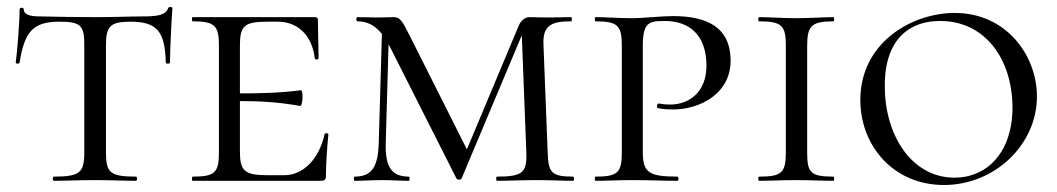

<svg xmlns="http://www.w3.org/2000/svg" viewBox="-20 -517 3021 549"><path d="M150 -455C211 -455 221 -444 221 -389V-81C221 -23 208 -12 134 -12C130 -12 130 0 134 0C166 0 208 -2 251 -2C298 -2 337 0 369 0C373 0 373 -12 369 -12C295 -12 283 -23 283 -81V-387C283 -441 294 -455 353 -455C429 -455 452 -427 454 -338C454 -334 466 -334 466 -338C466 -364 470 -458 473 -494C473 -498 462 -498 461 -494C454 -473 429 -470 384 -470C350 -470 314 -468 251 -468C196 -468 143 -469 100 -470C81 -470 48 -470 48 -490C48 -497 36 -496 36 -490C36 -452 29 -367 25 -338C25 -334 36 -334 36 -338C50 -427 75 -455 150 -455Z M908 -133C893 -64 848 -16 793 -16H745C678 -16 666 -29 666 -85V-228C724 -228 778 -225 838 -214C846 -213 848 -260 840 -259C779 -251 724 -250 666 -250V-386C666 -443 678 -455 745 -455H774C833 -455 873 -414 880 -350C880 -346 891 -346 891 -350C891 -375 889 -427 889 -460C889 -465 887 -468 880 -468H531C528 -468 528 -456 531 -456C594 -456 606 -444 606 -387V-81C606 -23 594 -12 531 -12C528 -12 528 0 531 0H897C909 0 912 -4 912 -15C912 -53 916 -102 919 -133C919 -137 908 -137 908 -133Z M1619 -12C1557 -12 1548 -23 1546 -81L1534 -389C1531 -446 1559 -456 1613 -456C1616 -456 1616 -468 1613 -468C1592 -468 1576 -467 1546 -467C1523 -467 1502 -468 1493 -468C1482 -468 1469 -458 1463 -443L1315 -90L1151 -416C1129 -460 1123 -468 1105 -468C1096 -468 1078 -467 1057 -467C1044 -467 1021 -468 1002 -468C998 -468 998 -456 1002 -456C1023 -456 1048 -450 1072 -420L1063 -109C1061 -39 1043 -12 994 -12C991 -12 991 0 994 0C1017 0 1045 -2 1072 -2C1102 -2 1126 0 1149 0C1152 0 1152 -12 1149 -12C1100 -12 1081 -39 1083 -109L1091 -390L1094 -385L1285 -7C1287 -2 1298 -2 1300 -7L1472 -416L1485 -81C1487 -23 1474 -12 1401 -12C1398 -12 1398 0 1401 0C1433 0 1470 -2 1516 -2C1554 -2 1591 0 1619 0C1622 0 1622 -12 1619 -12Z M1818 -85V-385C1818 -454 1836 -457 1881 -457C1952 -457 2000 -416 2000 -329C2000 -253 1950 -218 1896 -218C1885 -218 1874 -219 1864 -221C1858 -222 1857 -209 1861 -208C1874 -205 1888 -204 1905 -204C1980 -204 2073 -249 2069 -350C2066 -437 2005 -471 1904 -471C1871 -471 1821 -465 1787 -465C1749 -465 1712 -468 1683 -468C1680 -468 1680 -456 1683 -456C1746 -456 1758 -444 1758 -387V-81C1758 -23 1746 -12 1683 -12C1680 -12 1680 0 1683 0C1712 0 1750 -2 1788 -2C1837 -2 1880 0 1917 0C1921 0 1921 -12 1917 -12C1832 -12 1818 -25 1818 -85Z M2288 -81V-385C2288 -442 2299 -456 2363 -456C2366 -456 2366 -468 2363 -468C2335 -468 2298 -465 2256 -465C2218 -465 2180 -468 2151 -468C2147 -468 2147 -456 2151 -456C2215 -456 2227 -444 2227 -387V-81C2227 -23 2215 -12 2151 -12C2147 -12 2147 0 2151 0C2180 0 2218 -2 2256 -2C2298 -2 2334 0 2363 0C2366 0 2366 -12 2363 -12C2298 -12 2288 -23 2288 -81Z M2679 12C2825 12 2945 -104 2945 -241C2945 -359 2857 -480 2710 -480C2587 -480 2440 -395 2440 -231C2440 -101 2534 12 2679 12ZM2709 -9C2590 -9 2512 -125 2510 -265C2507 -387 2565 -457 2668 -457C2799 -457 2872 -346 2875 -218C2878 -85 2805 -9 2709 -9Z"/></svg>

Font: Cormorant SC
Style: Regular
Weight: 400
Designer: Christian Thalmann (Catharsis Fonts)
Version: Version 1.000;PS 001.000;hotconv 1.0.70;makeotf.lib2.5.58329